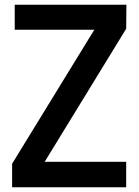

<svg xmlns="http://www.w3.org/2000/svg" viewBox="-20 -788 583 808"><path d="M511 -107V0H31V-99L377 -663H42V-768H512L511 -667L168 -107Z"/></svg>

Font: Yaldevi SemiBold
Style: Regular
Weight: 600
Designer: Sol Matas, Rajitha Manaperi, Kosala Senevirathne
Foundry: Mooniak
Version: Version 1.100